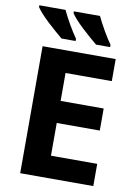

<svg xmlns="http://www.w3.org/2000/svg" viewBox="-100 -999 760 1063"><g transform="rotate(10 280.0 -467.0)"><path d="M501 0H90V-714H501V-590H241V-433H483V-309H241V-125H501ZM374 -934Q390 -900 414 -858Q438 -816 459 -787V-774H380Q363 -788 340.5 -807.5Q318 -827 294.5 -849Q271 -871 253 -891Q235 -911 227 -924V-934ZM180 -934Q196 -900 220 -858Q244 -816 265 -787V-774H186Q169 -788 146.5 -807.5Q124 -827 100.5 -849Q77 -871 59 -891Q41 -911 33 -924V-934Z"/></g></svg>

Font: Noto Sans
Style: Bold
Weight: 700
Designer: Monotype Design Team
Foundry: Monotype Imaging Inc.
Version: Version 2.000;GOOG;noto-source:20170915:90ef993387c0; ttfaut